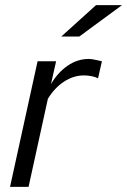

<svg xmlns="http://www.w3.org/2000/svg" viewBox="-20 -726 494 746"><path d="M19 0Q46 -123 72.5 -244Q99 -365 126 -488H198Q193 -465 188 -443.5Q183 -422 178 -399Q204 -444 242.5 -470.5Q281 -497 325 -497Q328 -497 331 -496.5Q334 -496 338 -496Q347 -494 358 -492Q369 -490 376 -488L361 -422Q351 -427 336 -430Q321 -433 306 -433Q266 -433 229 -409Q192 -385 166 -342L91 0ZM353 -706H454Q412 -675 371 -645Q330 -615 288 -584H218Q252 -615 285.5 -645Q319 -675 353 -706Z"/></svg>

Font: Rosa Sans Light
Style: Italic
Weight: 300
Italic angle: -12°
Designer: Pentagram / MCKL
Foundry: Pentagram / MCKL
Version: Version 1.005;September 16, 2019;FontCreator 11.5.0.2425 64-